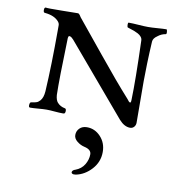

<svg xmlns="http://www.w3.org/2000/svg" viewBox="-80 -522 791 857"><g transform="rotate(10 315.5 -93.0)"><path d="M336 133Q318 129 302.5 116.5Q287 104 287 88Q287 70 299.5 57.5Q312 45 333 45Q369 45 395 73Q421 101 421 142Q421 187 390.5 220.5Q360 254 320 262Q309 264 303.5 260.5Q298 257 301 250.5Q304 244 314 241Q341 231 354.5 208.5Q368 186 368 162Q368 140 336 133ZM67 3Q60 3 61 -8.5Q62 -20 67 -21Q68 -21 73 -22Q78 -23 79 -23Q80 -23 84 -24Q88 -25 89.5 -25.5Q91 -26 94 -27Q97 -28 98.5 -29.5Q100 -31 102.5 -33Q105 -35 107 -37Q120 -51 122 -81Q129 -200 129 -361Q129 -365 129 -370Q129 -375 129 -377Q129 -379 129 -382.5Q129 -386 128 -388Q127 -390 126 -392.5Q125 -395 123 -397Q103 -421 59 -425Q52 -425 52 -437Q52 -449 59 -449Q63 -447 132 -448Q201 -449 203 -449Q207 -449 209.5 -447Q212 -445 215 -440.5Q218 -436 219 -434Q253 -393 339.5 -286.5Q426 -180 489 -110Q490 -109 492.5 -105.5Q495 -102 497 -100Q499 -98 501.5 -97Q504 -96 505.5 -99Q507 -102 507 -110Q510 -199 504 -378Q504 -387 498 -394.5Q492 -402 482.5 -407Q473 -412 465 -415Q457 -418 447 -421Q437 -424 435 -425Q432 -426 431.5 -436.5Q431 -447 435 -447Q453 -447 479.5 -445Q506 -443 523 -443Q540 -443 565.5 -445Q591 -447 606 -447Q609 -447 610 -436Q611 -425 606 -425Q587 -422 571 -409Q553 -397 552 -382Q549 -331 547.5 -281.5Q546 -232 546 -201Q546 -170 546.5 -109.5Q547 -49 547 -13Q547 -2 540 6Q533 14 522 14Q496 14 472 -13L204 -329Q195 -339 189 -341Q183 -343 181.5 -340.5Q180 -338 179 -332Q173 -142 175 -73Q177 -50 186 -40Q199 -25 221 -21Q227 -20 226.5 -8.5Q226 3 218 3Q200 3 178 1Q156 -1 142 -1Q127 -1 104 1Q81 3 67 3Z"/></g></svg>

Font: EB Garamond
Style: SC
Weight: 400
Version: Version 000.010